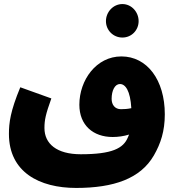

<svg xmlns="http://www.w3.org/2000/svg" viewBox="-20 -738 880 946"><path d="M583 -553C628 -553 663 -589 663 -634C663 -679 628 -718 583 -718C538 -718 502 -679 502 -634C502 -589 538 -553 583 -553ZM355 188C541 188 672 142 738 28C772 -31 792 -92 792 -175C792 -344 705 -460 578 -460C454 -460 371 -343 371 -222C371 -121 439 -63 535 -63C562 -63 590 -67 616 -75C614 -70 612 -65 610 -61C588 -7 532 22 378 22C259 22 199 -30 199 -107C199 -147 205 -175 233 -253L80 -308C31 -190 24 -133 24 -78C24 110 174 188 355 188ZM530 -251C530 -292 546 -324 571 -324C598 -324 622 -291 627 -205C609 -201 591 -200 576 -200C546 -200 530 -222 530 -251Z"/></svg>

Font: Noto Sans Arabic SemCond Blk
Style: Regular
Weight: 900
Width: 4
Designer: Monotype Design Team, Nadine Chahine, Nizar Qandah and Khaled Hosny
Foundry: Monotype Imaging Inc.
Version: Version 2.012